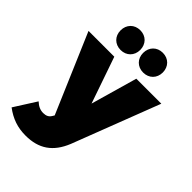

<svg xmlns="http://www.w3.org/2000/svg" viewBox="-301 -897 1216 1216"><g transform="rotate(45 307.0 -289.0)"><path d="M211 -782C159 -782 123 -745 123 -693C123 -642 159 -605 211 -605C263 -605 299 -642 299 -693C299 -745 263 -782 211 -782ZM413 -782C361 -782 325 -745 325 -693C325 -642 361 -605 413 -605C465 -605 501 -642 501 -693C501 -745 465 -782 413 -782ZM409 38 634 -547H410L321 -235L213 -547H-18L209 -17L201 -4C190 15 173 24 147 24C120 24 98 14 74 -8L-20 140C39 184 97 204 169 204C286 204 363 152 409 38Z"/></g></svg>

Font: Montserrat arm Black
Style: Regular
Weight: 900
Designer: Julieta Ulanovsky
Foundry: Julieta Ulanovsky
Version: Version 6.000;PS 006.000;hotconv 1.0.88;makeotf.lib2.5.64775